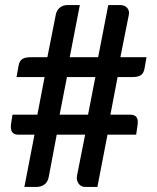

<svg xmlns="http://www.w3.org/2000/svg" viewBox="-20 -740 620 760"><path d="M405.5 -207H519L524 -241.5C526.7 -257.8 525.5 -269.3 520.5 -276C515.5 -282.7 507.5 -286 496.5 -286H417L445.5 -435H504.5C519.8 -435 531.1 -437.7 538.2 -443C545.4 -448.3 550 -456.8 552 -468.5L560 -513.5H456.5L490 -681.5C492 -692.5 489.8 -701.7 483.2 -709C476.8 -716.3 467.7 -720 456 -720H408.5L368.5 -513.5H256L296 -720H247.5C235.8 -720 225.8 -716.7 217.2 -710C208.8 -703.3 203.3 -694.2 201 -682.5L167.5 -513.5H101C85.7 -513.5 74.4 -510.8 67.2 -505.5C60.1 -500.2 55.5 -491.7 53.5 -480L45.5 -435H156.5L128 -286H29.5L24 -251.5C21.7 -235.5 23 -224.1 28 -217.3C33 -210.4 41 -207 52 -207H116.5L76.5 0H124C135.7 0 146.1 -3.1 155.2 -9.3C164.4 -15.4 170.3 -25.7 173 -40L204.5 -207H317L285 -45.5C283.7 -39.2 283.6 -33.3 284.7 -27.8C285.9 -22.3 288 -17.4 291 -13.3C294 -9.1 297.7 -5.8 302.2 -3.5C306.7 -1.2 311.5 0 316.5 0H365.5ZM216 -286 245 -435H357.5L328.5 -286Z"/></svg>

Font: Lato Semibold
Style: Regular
Weight: 600
Designer: Lukasz Dziedzic
Foundry: tyPoland Lukasz Dziedzic
Version: Version 2.006; 2014-01-15